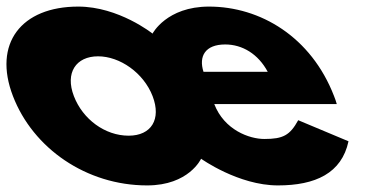

<svg xmlns="http://www.w3.org/2000/svg" viewBox="-115 -548 1156 583"><path d="M907.6 -232C906.3 -238 902.1 -249 899.4 -256C830 -436 675.6 -528 519.6 -528C390.6 -528 348.2 -446 348.2 -446C348.2 -446 245.6 -528 122.6 -528C-50.4 -528 -137.3 -416 -75.6 -256C-14.8 -98 146.8 15 331.8 15C458.8 15 495.6 -66 495.6 -66C495.6 -66 608.8 15 728.8 15C842.8 15 922.5 -22 943.2 -119L790.5 -183C765.2 -137 744.5 -126 687.5 -126C642.5 -126 566.1 -153 535.6 -232ZM502.9 -330C487.8 -377 507.9 -413 568.9 -413C620.9 -413 669.1 -384 697.9 -330ZM109.4 -256C82 -327 115.8 -377 182.8 -377C248.8 -377 321 -327 348.4 -256C375.3 -186 344.6 -136 275.6 -136C203.6 -136 136.3 -186 109.4 -256Z"/></svg>

Font: Hussar
Style: BdOpOblFour
Weight: 700
Foundry: Cannot Into Space Fonts
Version: Version 2.00